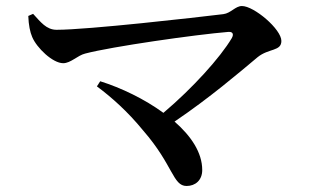

<svg xmlns="http://www.w3.org/2000/svg" viewBox="-20 -655 1040 638"><path d="M313 -385 302 -368C349 -333 403 -286 456 -221C556 -106 554 -37 600 -37C629 -37 652 -56 652 -90C652 -148 615 -203 560 -251C677 -330 775 -414 836 -465C873 -495 915 -484 915 -519C915 -558 824 -635 784 -635C762 -635 747 -611 722 -608C632 -597 272 -556 168 -556C134 -556 115 -582 90 -609L74 -602C75 -572 80 -548 87 -532C102 -496 155 -445 190 -445C215 -445 238 -471 263 -477C350 -500 629 -540 739 -549C753 -550 758 -542 750 -528C712 -464 621 -363 523 -280C460 -326 383 -363 313 -385Z"/></svg>

Font: Noto Serif CJK KR SemiBold
Style: Regular
Weight: 600
Designer: Ryoko NISHIZUKA 西塚涼子 (kana & ideographs); Frank Grießhammer (Latin, Greek & Cyrillic); Wenlong ZHANG 张文龙 (bopomofo); San
Foundry: Adobe
Version: Version 2.001;hotconv 1.1.0;makeotfexe 2.6.0